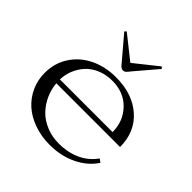

<svg xmlns="http://www.w3.org/2000/svg" viewBox="-194 -896 1070 1070"><g transform="rotate(45 341.0 -361.5)"><path d="M483.9 -736.8 494.1 -727.1 381.8 -595.2Q380.4 -593.3 377 -588.9Q373.5 -584.5 372.1 -583Q370.6 -581.5 367.7 -578.4Q364.7 -575.2 363 -573.7Q361.3 -572.3 358.4 -570.6Q355.5 -568.8 352.5 -568.4Q349.6 -567.9 346.2 -567.9Q339.4 -567.9 332.8 -572Q326.2 -576.2 322 -580.8Q317.9 -585.4 310.1 -595.2L198.2 -727.1L208 -736.8L346.2 -627ZM47.9 -250Q47.9 -327.6 87.6 -388.4Q127.4 -449.2 195.1 -481.7Q262.7 -514.2 346.2 -514.2Q477.1 -514.2 557.1 -443.4Q637.2 -372.6 637.2 -254.9H134.8Q138.7 -210 157.2 -168.9Q175.8 -127.9 206.5 -96.2Q237.3 -64.5 283 -45.7Q328.6 -26.9 381.8 -26.9Q453.6 -26.9 510.3 -53.2Q566.9 -79.6 602.1 -129.9L622.1 -115.2Q583 -55.2 511.2 -20.5Q439.5 14.2 351.1 14.2Q284.2 14.2 227.1 -6.3Q169.9 -26.9 130.9 -62Q91.8 -97.2 69.8 -145.8Q47.9 -194.3 47.9 -250ZM133.8 -284.2H548.8Q548.8 -369.6 492.7 -427.7Q436.5 -485.8 346.2 -485.8Q297.4 -485.8 256.8 -469Q216.3 -452.1 190.2 -423.6Q164.1 -395 149.4 -359.1Q134.8 -323.2 133.8 -284.2Z"/></g></svg>

Font: Messapia
Style: Regular
Weight: 400
Designer: Luca Marsano
Foundry: Collletttivo
Version: Version 1.000;FEAKit 1.0